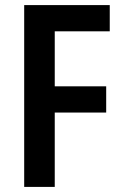

<svg xmlns="http://www.w3.org/2000/svg" viewBox="-20 -734 482 754"><path d="M195 0H75V-714H411V-611H195V-395H397V-292H195Z"/></svg>

Font: Noto Sans Ethiopic Condensed SemiBold
Style: Regular
Weight: 600
Width: 3
Designer: Monotype Design Team
Foundry: Monotype Imaging Inc.
Version: Version 2.102; ttfautohint (v1.8.4.7-5d5b)